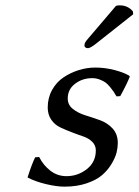

<svg xmlns="http://www.w3.org/2000/svg" viewBox="-20 -695 523 725"><path d="M418 -672.9Q423.8 -674.8 432.1 -674.8Q462.9 -674.8 481.9 -651.9L482.9 -641.1L345.2 -532.2Q319.8 -511.7 311 -513.2Q306.2 -513.2 302.5 -515.9Q298.8 -518.6 298.8 -522.9Q298.8 -525.9 299.6 -528.8Q300.3 -531.7 301 -533.4Q301.8 -535.2 304 -538.3Q306.2 -541.5 307.1 -542.7Q308.1 -543.9 311.8 -548.3Q315.4 -552.7 316.9 -554.2ZM112.8 -101.1 127.9 -102.1Q144 -70.3 170.7 -50Q197.3 -29.8 231 -29.8Q273.9 -29.8 307.9 -56.4Q341.8 -83 341.8 -127Q341.8 -146 328.4 -159.4Q314.9 -172.9 294.7 -179.7Q274.4 -186.5 251 -195.6Q227.5 -204.6 207.3 -214.1Q187 -223.6 173.6 -242.9Q160.2 -262.2 160.2 -289.1Q160.2 -325.7 176.8 -355.5Q193.4 -385.3 220.2 -403.1Q247.1 -420.9 277.8 -430.4Q308.6 -439.9 339.8 -439.9Q376 -439.9 411.9 -430.7Q447.8 -421.4 467.8 -409.2L470.2 -405.8Q463.9 -390.1 457 -376Q450.2 -361.8 446 -354.2Q441.9 -346.7 438.2 -339.8Q434.6 -333 434.1 -332L419.9 -331.1Q412.6 -343.3 408.9 -348.9Q405.3 -354.5 395.8 -366.2Q386.2 -377.9 377.9 -383.8Q369.6 -389.6 356.2 -394.8Q342.8 -399.9 328.1 -399.9Q291.5 -399.9 263.7 -378.9Q235.8 -357.9 235.8 -323.2Q235.8 -298.8 255.4 -283.4Q274.9 -268.1 302.5 -259.5Q330.1 -251 357.9 -241Q385.7 -231 405.3 -209.7Q424.8 -188.5 424.8 -154.8Q424.8 -138.2 420.2 -119.1Q415.5 -100.1 401.4 -76.4Q387.2 -52.7 366 -34.2Q344.7 -15.6 307.6 -2.9Q270.5 9.8 223.1 9.8Q193.4 9.8 152.8 0Q112.3 -9.8 84 -24.9Q100.6 -76.7 112.8 -101.1Z"/></svg>

Font: Linear Smooth
Style: Italic
Weight: 400
Designer: Philipp H. Poll, Flanker
Foundry: Philipp H. Poll, reworked by Flanker
Version: Version 1.061 | FøM Fix